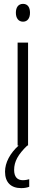

<svg xmlns="http://www.w3.org/2000/svg" viewBox="-20 -752 234 992"><path d="M99 -732C74 -732 62 -713 62 -686C62 -659 75 -640 99 -640C122 -640 135 -658 135 -686C135 -713 124 -732 99 -732ZM53 126C53 83 73 46 121 0H125V-532H71V0H76C32 40 6 88 6 135C6 190 36 220 90 220C107 220 121 217 131 213V174C124 176 112 179 98 179C69 179 53 161 53 126Z"/></svg>

Font: Noto Sans Armenian ExtraCondensed Light
Style: Regular
Weight: 300
Width: 2
Designer: Monotype Design Team
Foundry: Monotype Imaging Inc.
Version: Version 2.008